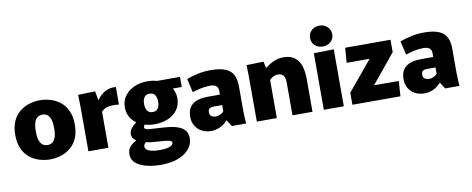

<svg xmlns="http://www.w3.org/2000/svg" viewBox="-78 -1131 4272 1739"><g transform="rotate(-10 2058.0 -261.5)"><path d="M303 12Q253 12 204 -3Q155 -18 115.5 -50Q76 -82 52.5 -134Q29 -186 29 -260Q29 -334 52.5 -386Q76 -438 115.5 -470Q155 -502 204 -517Q253 -532 303 -532Q353 -532 402 -517Q451 -502 490.5 -470Q530 -438 553.5 -386Q577 -334 577 -260Q577 -186 553.5 -134Q530 -82 490.5 -50Q451 -18 402 -3Q353 12 303 12ZM303 -120Q325 -120 344 -131.5Q363 -143 375 -173.5Q387 -204 387 -260Q387 -316 375 -346.5Q363 -377 344 -388.5Q325 -400 303 -400Q281 -400 261.5 -388.5Q242 -377 230 -346.5Q218 -316 218 -260Q218 -204 230 -173.5Q242 -143 261.5 -131.5Q281 -120 303 -120Z M656 0V-347Q656 -405 655 -445Q654 -485 653 -520L810 -524L825 -443H828Q857 -485 900 -510Q943 -535 1002 -531V-369Q957 -375 912.5 -369Q868 -363 840 -332V0Z M1291 -137Q1242 -137 1199 -150Q1190 -137 1190 -125Q1190 -105 1236 -102L1364 -94Q1397 -92 1434.5 -86.5Q1472 -81 1505.5 -67.5Q1539 -54 1560 -27.5Q1581 -1 1581 43Q1581 92 1548 135.5Q1515 179 1448 207Q1381 235 1280 235Q1234 235 1188 227.5Q1142 220 1103 203.5Q1064 187 1040.5 159.5Q1017 132 1017 93Q1017 49 1040 23Q1063 -3 1099 -21V-23Q1061 -47 1061 -85Q1061 -114 1080.5 -138.5Q1100 -163 1128 -184Q1092 -209 1071 -247Q1050 -285 1050 -333Q1050 -395 1083 -439.5Q1116 -484 1170.5 -508Q1225 -532 1291 -532Q1337 -532 1378 -520H1590V-427H1508Q1533 -385 1533 -333Q1533 -272 1501 -228Q1469 -184 1414.5 -160.5Q1360 -137 1291 -137ZM1291 -249Q1324 -249 1340 -271Q1356 -293 1356 -333Q1356 -374 1340 -396Q1324 -418 1291 -418Q1259 -418 1243 -396Q1227 -374 1227 -333Q1227 -293 1243.5 -271Q1260 -249 1291 -249ZM1293 101Q1360 101 1389.5 87.5Q1419 74 1419 57Q1419 39 1394.5 33.5Q1370 28 1339 26L1234 18Q1202 15 1185 8Q1177 14 1169.5 23.5Q1162 33 1162 44Q1162 73 1198 87Q1234 101 1293 101Z M1784 12Q1735 12 1697.5 -8.5Q1660 -29 1639 -65Q1618 -101 1618 -147Q1618 -299 1806 -299H1918V-337Q1918 -362 1901 -378Q1884 -394 1840 -394Q1796 -394 1753 -383.5Q1710 -373 1680 -363L1651 -489Q1687 -504 1748 -518Q1809 -532 1873 -532Q1960 -532 2010 -510.5Q2060 -489 2080.5 -447Q2101 -405 2101 -342V-120Q2101 -88 2103 -55.5Q2105 -23 2107 0H1975L1938 -58H1935Q1904 -23 1865 -5.5Q1826 12 1784 12ZM1850 -110Q1868 -110 1890 -120Q1912 -130 1922 -145V-202H1838Q1821 -202 1806.5 -193.5Q1792 -185 1792 -157Q1792 -133 1808 -121.5Q1824 -110 1850 -110Z M2205 -342Q2205 -393 2204.5 -437.5Q2204 -482 2202 -520L2359 -524L2371 -466H2375Q2392 -479 2416.5 -494.5Q2441 -510 2472.5 -521Q2504 -532 2541 -532Q2609 -532 2647.5 -501Q2686 -470 2701.5 -419Q2717 -368 2717 -306V0H2533V-302Q2533 -387 2468 -387Q2441 -387 2422 -376Q2403 -365 2389 -351V0H2205Z M2913 -566Q2871 -566 2841 -592Q2811 -618 2811 -661Q2811 -704 2841 -731Q2871 -758 2913 -758Q2955 -758 2985 -731Q3015 -704 3015 -661Q3015 -618 2985 -592Q2955 -566 2913 -566ZM2821 -520 3005 -524V0H2821Z M3084 -111 3310 -383H3099L3109 -520H3526V-406L3308 -140L3535 -139L3526 0H3084Z M3746 12Q3697 12 3659.5 -8.5Q3622 -29 3601 -65Q3580 -101 3580 -147Q3580 -299 3768 -299H3880V-337Q3880 -362 3863 -378Q3846 -394 3802 -394Q3758 -394 3715 -383.5Q3672 -373 3642 -363L3613 -489Q3649 -504 3710 -518Q3771 -532 3835 -532Q3922 -532 3972 -510.5Q4022 -489 4042.5 -447Q4063 -405 4063 -342V-120Q4063 -88 4065 -55.5Q4067 -23 4069 0H3937L3900 -58H3897Q3866 -23 3827 -5.5Q3788 12 3746 12ZM3812 -110Q3830 -110 3852 -120Q3874 -130 3884 -145V-202H3800Q3783 -202 3768.5 -193.5Q3754 -185 3754 -157Q3754 -133 3770 -121.5Q3786 -110 3812 -110Z"/></g></svg>

Font: Murecho ExtraBold
Style: Regular
Weight: 800
Designer: Neil Summerour
Foundry: Positype
Version: Version 1.010; ttfautohint (v1.8.3)